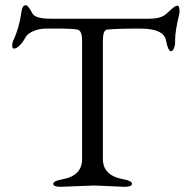

<svg xmlns="http://www.w3.org/2000/svg" viewBox="-20 -714 711 739"><path d="M671 -669 670 -660Q654 -594 654 -561V-549Q654 -539 649.5 -528Q645 -517 638 -517Q627 -517 619 -558Q611 -604 519.5 -604Q428 -604 392 -600Q376 -598 376 -557V-102Q376 -38 455 -24Q488 -18 488 -6.5Q488 5 459 5L342 0L214 5Q185 5 185 -6.5Q185 -18 221 -24Q296 -38 296 -102V-557Q296 -597 278 -600Q259 -604 204 -604H157Q131 -604 108 -594Q85 -584 77 -568.5Q69 -553 56.5 -540Q44 -527 34 -527Q27 -527 27 -538.5Q27 -550 32 -560Q54 -606 63 -671Q66 -694 80 -694Q88 -694 105 -662Q116 -642 175 -642H556Q594 -642 614 -656Q621 -661 631.5 -671Q642 -681 649.5 -686.5Q657 -692 664 -692Q671 -692 671 -669Z"/></svg>

Font: EB Garamond
Style: Regular
Weight: 400
Version: Version 0.012